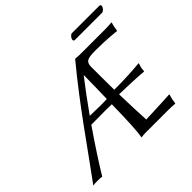

<svg xmlns="http://www.w3.org/2000/svg" viewBox="-178 -996 1218 1218"><g transform="rotate(-45 431.0 -387.0)"><path d="M281 -279C319 -279 368 -280 400 -280C421 -280 443 -280 465 -279C462 -117 457 -33 449 3C467 0 483 0 500 0H692C713 0 736 1 751 3L754 0C756 -14 756 -19 758 -29C760 -39 765 -54 767 -62L766 -66C766 -66 652 -59 551 -56C548 -117 544 -200 542 -291C597 -290 695 -287 755 -281L758 -284C758 -293 759 -303 761 -312C763 -321 766 -331 770 -340L768 -343C709 -338 654 -333 541 -333C540 -402 540 -475 540 -546C544 -585 560 -594 635 -594C741 -594 816 -584 816 -584L819 -588C820 -596 821 -605 823 -614C824 -622 827 -631 831 -645L830 -648C813 -646 790 -645 769 -645H556C522 -645 506 -648 506 -648L503 -645V-646C308 -410 167 -200 17 3C30 0 42 0 53 0C64 0 86 0 97 3C140 -69 207 -172 281 -279ZM466 -325C444 -324 422 -324 404 -324C379 -324 344 -325 314 -326C365 -398 418 -470 468 -534H470C469 -454 468 -385 466 -325ZM831 -733C844 -733 859 -751 861 -763C863 -769 860 -777 850 -777H605C594 -777 580 -760 577 -748C576 -741 578 -733 587 -733Z"/></g></svg>

Font: Libertinus Sans
Style: Italic
Weight: 400
Italic angle: -12°
Designer: Philipp H. Poll, Khaled Hosny
Foundry: Caleb Maclennan
Version: Version 7.050;RELEASE